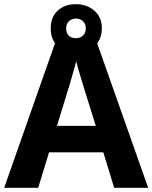

<svg xmlns="http://www.w3.org/2000/svg" viewBox="-20 -951 730 920"><path d="M527 -51 475 -221H215L163 -51H0L252 -768H437L690 -51ZM387 -514Q382 -531 374 -557Q366 -583 358 -610Q350 -637 345 -657Q340 -637 331.5 -607.5Q323 -578 315.5 -551.5Q308 -525 304 -514L253 -348H439ZM344 -699Q290 -699 256.5 -730Q223 -761 223 -815Q223 -869 256.5 -900Q290 -931 344 -931Q396 -931 432 -900Q468 -869 468 -816Q468 -761 432.5 -730Q397 -699 344 -699ZM344 -768Q364 -768 377.5 -780.5Q391 -793 391 -815Q391 -837 377.5 -849.5Q364 -862 344 -862Q324 -862 310.5 -849.5Q297 -837 297 -815Q297 -793 309 -780.5Q321 -768 344 -768Z"/></svg>

Font: Noto Sans Tamil UI
Style: Regular
Weight: 400
Designer: Jelle Bosma - Monotype Design Team
Foundry: Monotype Imaging Inc.
Version: Version 2.004